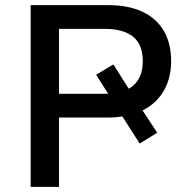

<svg xmlns="http://www.w3.org/2000/svg" viewBox="-20 -725 735 745"><path d="M99 0V-705H402Q478 -705 532.5 -679.5Q587 -654 615.5 -605.5Q644 -557 644 -488Q644 -418 612 -367Q580 -316 521 -291L523 -312L590 -210L522 -168L446 -287L472 -277Q457 -273 439.5 -271Q422 -269 402 -269H209V0ZM209 -361H385Q394 -361 403 -361.5Q412 -362 420 -364L410 -345L353 -435L420 -475L485 -372L468 -375Q534 -404 534 -488Q534 -552 496.5 -582.5Q459 -613 385 -613H209Z"/></svg>

Font: Nunito Sans 8pt SemiBold
Style: Regular
Weight: 600
Version: Version 3.101;gftools[0.9.27]